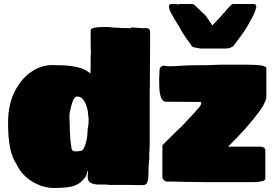

<svg xmlns="http://www.w3.org/2000/svg" viewBox="-20 -904 1357 953"><path d="M248 29Q193 29 140.5 -2.5Q88 -34 62 -89Q19 -148 20 -300Q21 -387 53 -450Q85 -513 134.5 -547Q184 -581 238 -581Q263 -581 298 -579.5Q333 -578 368.5 -569.5Q404 -561 429 -539L430 -573V-633H431L430 -700V-752Q430 -763 448 -766.5Q466 -770 495 -770Q503 -770 511 -770Q519 -770 527 -769Q535 -768 541.5 -767.5Q548 -767 552 -767Q561 -766 585 -765Q609 -764 628 -764L633 -768L691 -764Q712 -766 718.5 -760.5Q725 -755 725 -747.5Q725 -740 725 -735Q725 -687 725 -655.5Q725 -624 724.5 -599.5Q724 -575 724 -548.5Q724 -522 724 -484V-481L723 -459V-241Q723 -207 723 -183.5Q723 -160 721 -149V-119Q719 -101 718 -83.5Q717 -66 717 -46Q717 -18 712 -1.5Q707 15 689 15L622 14H521Q515 12 502.5 12Q490 12 473 12Q444 12 430 3Q419 -2 416.5 -16.5Q414 -31 416 -41Q417 -45 417 -48.5Q417 -52 417 -53Q416 -54 416 -59L407 -30Q388 -2 366 10Q344 22 316 25.5Q288 29 248 29ZM385 -156Q391 -158 396.5 -169Q402 -180 406 -194Q410 -208 412.5 -226Q415 -244 415 -264Q418 -275 419 -287.5Q420 -300 420 -316L419 -322Q418 -328 417.5 -332.5Q417 -337 417 -340Q416 -358 409.5 -377.5Q403 -397 392 -411Q381 -425 363 -425Q352 -425 343.5 -407Q335 -389 326 -345Q324 -336 324.5 -320Q325 -304 326 -289.5Q327 -275 326 -269Q327 -259 327.5 -241.5Q328 -224 329.5 -208Q331 -192 333 -183Q333 -156 348 -153.5Q363 -151 385 -156ZM1234 0H1076Q1027 0 1001.5 0Q976 0 964 -0.5Q952 -1 942 -1Q910 -1 899 -1Q888 -1 881 -2L808 -3Q801 -3 793.5 -10Q786 -17 786 -24V-183L828 -225Q845 -242 860.5 -257Q876 -272 883 -278L949 -349Q951 -352 954 -355Q957 -358 960 -362Q979 -381 979 -393Q979 -398 975 -398L805 -399Q781 -399 774 -440Q770 -457 770 -505V-518Q771 -527 771.5 -538Q772 -549 772 -558Q774 -564 774 -566L777 -571Q784 -578 795 -578Q803 -578 806 -576L817 -575Q850 -575 883 -578Q904 -579 920 -579.5Q936 -580 948 -580Q1013 -580 1076 -583H1206Q1254 -583 1284 -578L1300 -571Q1301 -568 1301.5 -566.5Q1302 -565 1302 -564V-425Q1302 -412 1295 -398Q1290 -386 1283.5 -375Q1277 -364 1269 -353Q1208 -270 1112 -176H1275Q1283 -176 1290 -171Q1297 -166 1297 -159V-19Q1297 -12 1292 -8.5Q1287 -5 1271 -3Q1259 0 1234 0ZM854 -884Q857 -883 861 -882.5Q865 -882 866 -882Q869 -884 873 -884H898L901 -882L904 -884H935Q942 -884 954 -871.5Q966 -859 984 -842L995 -832Q1002 -826 1011 -812Q1020 -798 1034 -778Q1048 -793 1059.5 -804.5Q1071 -816 1081 -828Q1084 -832 1087 -835.5Q1090 -839 1095 -843Q1101 -852 1109 -860.5Q1117 -869 1125 -877Q1132 -884 1136 -884H1240Q1252 -884 1252 -871V-868L1251 -865Q1248 -853 1243 -840.5Q1238 -828 1230 -814Q1222 -798 1208 -774Q1194 -750 1171 -719L1137 -674L1119 -665L1096 -663H975L939 -670L933 -674Q924 -687 918 -696Q912 -705 908 -709L884 -745L867 -776Q860 -785 856.5 -792.5Q853 -800 849 -804Q837 -824 829.5 -838.5Q822 -853 819 -865V-871Q819 -884 829 -884Z"/></svg>

Font: Sigmar
Style: Regular
Weight: 400
Designer: Vernon Adams
Foundry: Vernon Adams
Version: Version 1.000; ttfautohint (v1.8.4.7-5d5b);gftools[0.9.24]